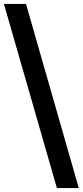

<svg xmlns="http://www.w3.org/2000/svg" viewBox="-50 -862 423 982"><path d="M241 100H353L83 -842H-30Z"/></svg>

Font: Talent
Style: Bold
Weight: 600
Designer: Mike Powis
Version: Version 1.001;hotconv 1.0.109;makeotfexe 2.5.65596